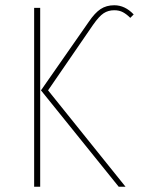

<svg xmlns="http://www.w3.org/2000/svg" viewBox="-20 -711 538 731"><path d="M136 -367 318 -628Q341 -662 363 -676.5Q385 -691 415 -691Q456 -691 489 -656L476 -643Q462 -657 448 -664.5Q434 -672 415 -672Q392 -672 374.5 -660.5Q357 -649 334 -616L163 -367L458 0H432ZM133 -681V0H110V-681Z"/></svg>

Font: Fira Sans Condensed Thin
Style: Regular
Weight: 250
Width: 3
Designer: Carrois Corporate & Edenspiekermann AG
Foundry: Carrois Corporate GbR & Edenspiekermann AG
Version: Version 4.203